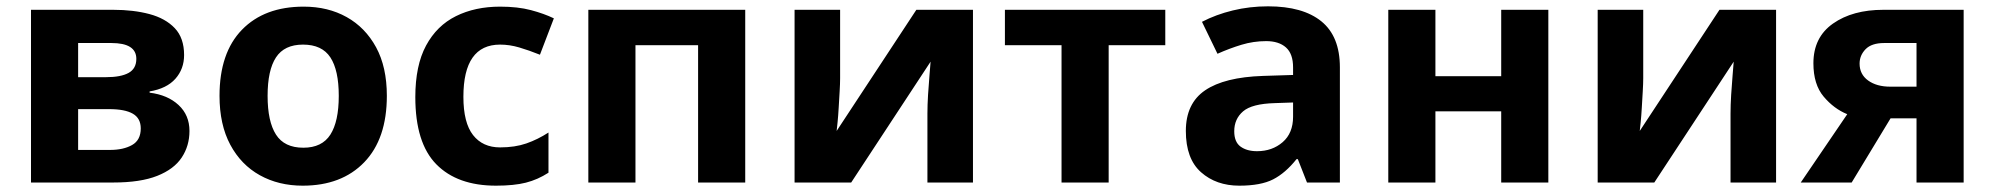

<svg xmlns="http://www.w3.org/2000/svg" viewBox="-20 -577 6306 607"><path d="M562 -403Q562 -359 534.5 -328Q507 -297 453 -288V-284Q510 -277 544.5 -245Q579 -213 579 -163Q579 -116 554.5 -79Q530 -42 477 -21Q424 0 338 0H78V-546H338Q402 -546 452.5 -532.5Q503 -519 532.5 -488Q562 -457 562 -403ZM411 -391Q411 -441 332 -441H227V-333H315Q362 -333 386.5 -346.5Q411 -360 411 -391ZM425 -171Q425 -203 400 -217.5Q375 -232 325 -232H227V-103H328Q370 -103 397.5 -118.5Q425 -134 425 -171Z M1203 -274Q1203 -138 1131.5 -64Q1060 10 937 10Q861 10 801.5 -23Q742 -56 708 -119.5Q674 -183 674 -274Q674 -410 745 -483Q816 -556 940 -556Q1017 -556 1076 -523Q1135 -490 1169 -427.5Q1203 -365 1203 -274ZM826 -274Q826 -193 852.5 -151.5Q879 -110 939 -110Q998 -110 1024.5 -151.5Q1051 -193 1051 -274Q1051 -355 1024.5 -395.5Q998 -436 938 -436Q879 -436 852.5 -395.5Q826 -355 826 -274Z M1548 10Q1426 10 1359.5 -57.5Q1293 -125 1293 -270Q1293 -370 1327 -433Q1361 -496 1421.5 -526Q1482 -556 1561 -556Q1617 -556 1658.5 -545Q1700 -534 1731 -519L1687 -404Q1652 -418 1621.5 -427Q1591 -436 1561 -436Q1445 -436 1445 -271Q1445 -189 1475.5 -150Q1506 -111 1561 -111Q1608 -111 1644 -123.5Q1680 -136 1714 -158V-31Q1680 -9 1642.5 0.5Q1605 10 1548 10Z M2336 -546V0H2187V-434H1989V0H1840V-546Z M2636 -330Q2636 -313 2634.5 -288Q2633 -263 2631.5 -237Q2630 -211 2628 -191Q2626 -171 2625 -163L2877 -546H3056V0H2912V-218Q2912 -245 2914 -277.5Q2916 -310 2918.5 -338.5Q2921 -367 2922 -382L2671 0H2492V-546H2636Z M3664 -434H3485V0H3336V-434H3157V-546H3664Z M3989 -557Q4099 -557 4157.5 -509.5Q4216 -462 4216 -364V0H4112L4083 -74H4079Q4044 -30 4005 -10Q3966 10 3898 10Q3825 10 3777 -32.5Q3729 -75 3729 -163Q3729 -250 3790 -291.5Q3851 -333 3973 -337L4068 -340V-364Q4068 -407 4045.5 -427Q4023 -447 3983 -447Q3943 -447 3905 -435.5Q3867 -424 3829 -407L3780 -508Q3824 -531 3877.5 -544Q3931 -557 3989 -557ZM4010 -251Q3938 -249 3910 -225Q3882 -201 3882 -162Q3882 -128 3902 -113.5Q3922 -99 3954 -99Q4002 -99 4035 -127.5Q4068 -156 4068 -208V-253Z M4518 -546V-336H4726V-546H4875V0H4726V-225H4518V0H4369V-546Z M5175 -330Q5175 -313 5173.5 -288Q5172 -263 5170.5 -237Q5169 -211 5167 -191Q5165 -171 5164 -163L5416 -546H5595V0H5451V-218Q5451 -245 5453 -277.5Q5455 -310 5457.5 -338.5Q5460 -367 5461 -382L5210 0H5031V-546H5175Z M5834 0H5673L5820 -216Q5778 -233 5745.5 -271.5Q5713 -310 5713 -377Q5713 -459 5775 -502.5Q5837 -546 5934 -546H6188V0H6039V-203H5957ZM5859 -376Q5859 -342 5886 -322.5Q5913 -303 5956 -303H6039V-441H5937Q5897 -441 5878 -421.5Q5859 -402 5859 -376Z"/></svg>

Font: TSCustom
Style: Regular
Weight: 400
Designer: Monotype Design Team
Foundry: Monotype Imaging Inc.
Version: Version 2.004; ttfautohint (v1.8.3) -l 8 -r 50 -G 200 -x 14 